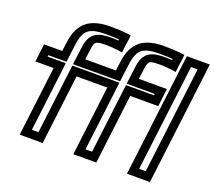

<svg xmlns="http://www.w3.org/2000/svg" viewBox="-126 -905 1231 1100"><g transform="rotate(20 489.5 -355.0)"><path d="M718 -627C739 -627 760 -625 782 -622L810 -618L813 -647L821 -705L823 -727L802 -730C773 -733 738 -735 698 -735C576 -735 507 -688 492 -562L485 -509H298L306 -568C313 -625 319 -627 391 -627C412 -627 433 -625 455 -622L483 -618L486 -647L494 -705L496 -727L475 -730C446 -733 411 -735 371 -735C249 -735 180 -688 165 -562L158 -509H72H47L44 -484L37 -425L34 -400H59H145L96 0L93 25H118H208H233L236 0L285 -400H472L423 0L420 25H445H535H560L563 0L612 -400H758H783L786 -425L793 -484L796 -509H771H625L633 -568C640 -625 646 -627 718 -627ZM724 -677C642 -677 594 -658 583 -568L572 -484L569 -459H594H740L739 -450H593H568L565 -425L516 -25H476L525 -425L528 -450H503H266H241L238 -425L189 -25H149L198 -425L201 -450H176H90L91 -459H177H202L205 -484L215 -562C227 -663 260 -685 365 -685C394 -685 419 -684 441 -682L440 -675C425 -676 411 -677 397 -677C315 -677 267 -658 256 -568L245 -484L242 -459H267H504H529L532 -484L542 -562C554 -663 587 -685 692 -685C721 -685 746 -684 768 -682L767 -675C752 -676 738 -677 724 -677ZM890 0 976 -700 979 -725H954H864H839L836 -700L750 0L747 25H772H862H887L890 0ZM843 -25H803L883 -675H923L843 -25Z"/></g></svg>

Font: Gamestation Text Outline
Style: Italic
Weight: 400
Designer: Jonas Hecksher
Foundry: Jonas Hecksher, Playtypeª, e-types AS
Version: Version 1.003